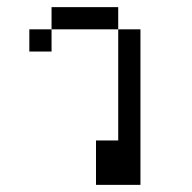

<svg xmlns="http://www.w3.org/2000/svg" viewBox="-20 -520 540 540"><path d="M250 -125Q250 -125 250 0H375V-437.5H312.5V-125ZM125 -437.5H62.5V-375H125ZM125 -437.5H312.5V-500H125Z"/></svg>

Font: BFUnifontExMono
Style: Regular
Weight: 500
Version: Version 15.0.06